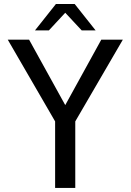

<svg xmlns="http://www.w3.org/2000/svg" viewBox="-20 -924 642 944"><path d="M220.2 -774.4 300.8 -861.3 381.8 -774.4H450.2L347.2 -904.3H254.9L151.9 -774.4ZM350.1 0V-327.1L584 -729H478L300.8 -407.2L123 -729H18.1L251 -327.1V0Z"/></svg>

Font: Hack Dev
Style: Regular
Weight: 400
Designer: Christopher Simpkins
Foundry: Christopher Simpkins
Version: Version 2.0315